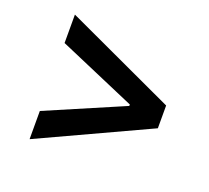

<svg xmlns="http://www.w3.org/2000/svg" viewBox="-100 -687 867 797"><g transform="rotate(20 334.0 -289.0)"><path d="M587.9 -238.3 103 -13.7V-138.2L448.7 -286.6L444.8 -280.3V-296.4L448.7 -289.6L103 -438.5V-564L587.9 -338.9Z"/></g></svg>

Font: Inter 17pt SemiBold
Style: Regular
Weight: 600
Version: Version 4.001;git-66647c0bb